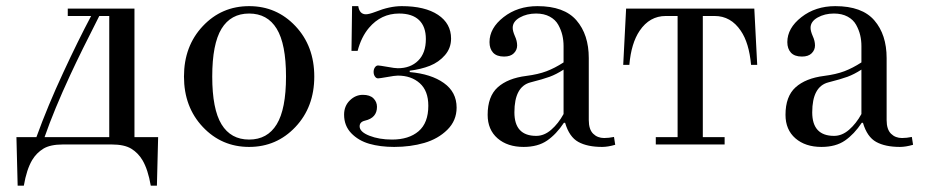

<svg xmlns="http://www.w3.org/2000/svg" viewBox="-20 -459 2944 610"><path d="M32.2 -23.4H95.7Q131.8 -123 181.2 -229Q228 -330.1 269.5 -408.2H195.3V-431.6H407.2V-23.4H482.4L478.5 130.9H459Q450.2 79.6 432.6 49.8Q418.9 26.9 397 13.4Q375 0 335 0H179.7Q139.6 0 117.7 13.4Q95.7 26.9 82 49.8Q64.5 79.6 55.7 130.9H36.1ZM121.6 -23.4H327.1V-408.2H295.4Q237.8 -295.4 203.6 -221.7Q151.9 -110.4 121.6 -23.4ZM179.7 0Z M624.3 -55.7Q564.5 -119.1 564.5 -215.8Q564.5 -312.5 624.3 -376Q684.1 -439.5 771.5 -439.5Q858.9 -439.5 918.7 -376Q978.5 -312.5 978.5 -215.8Q978.5 -119.1 918.7 -55.7Q858.9 7.8 771.5 7.8Q684.1 7.8 624.3 -55.7ZM683.8 -367.7Q654.3 -319.3 654.3 -215.8Q654.3 -112.3 683.8 -64Q713.4 -15.6 771.5 -15.6Q829.6 -15.6 859.1 -64Q888.7 -112.3 888.7 -215.8Q888.7 -319.3 859.1 -367.7Q829.6 -416 771.5 -416Q713.4 -416 683.8 -367.7Z M1073.2 -94.7Q1073.2 -122.1 1091.3 -139.9Q1109.4 -157.7 1132.8 -157.7Q1155.3 -157.7 1166.5 -146.5Q1177.7 -135.3 1177.7 -119.6Q1177.7 -84.5 1139.6 -75.7Q1122.6 -71.8 1122.6 -57.6Q1122.6 -40 1153.6 -27.8Q1184.6 -15.6 1225.6 -15.6Q1278.8 -15.6 1309.8 -42Q1340.8 -68.4 1340.8 -123Q1340.8 -170.4 1313.7 -194.6Q1286.6 -218.8 1244.1 -218.8Q1234.4 -218.8 1210.9 -214.4Q1185.5 -210 1181.2 -210Q1175.3 -210 1171.1 -216.1Q1167 -222.2 1167 -230.5Q1167 -238.8 1171.1 -244.9Q1175.3 -251 1181.2 -251Q1185.5 -251 1210.9 -246.6Q1234.4 -242.2 1244.1 -242.2Q1284.2 -242.2 1308.6 -266.4Q1333 -290.5 1333 -335Q1333 -374.5 1311.3 -395.3Q1289.6 -416 1248 -416Q1190.9 -416 1152.3 -370.6Q1127.9 -341.8 1116.2 -297.4H1096.7L1098.6 -439.5H1118.2Q1122.1 -413.6 1142.6 -413.6Q1152.3 -413.6 1172.9 -421.4Q1217.8 -439.5 1256.3 -439.5Q1330.1 -439.5 1371.6 -411.9Q1413.1 -384.3 1413.1 -336.4Q1413.1 -306.2 1393.6 -283.7Q1374 -261.2 1345.7 -250Q1317.4 -238.8 1281.7 -234.4V-230Q1349.6 -224.1 1390.1 -195.3Q1430.7 -166.5 1430.7 -117.2Q1430.7 -75.7 1401.1 -46.6Q1371.6 -17.6 1327.9 -4.9Q1284.2 7.8 1232.4 7.8Q1188 7.8 1153.3 -2.2Q1118.7 -12.2 1095.9 -35.9Q1073.2 -59.6 1073.2 -94.7Z M1529.3 -94.2Q1529.3 -152.8 1561.3 -181.6Q1593.3 -210.4 1651.9 -217.8Q1689.9 -222.7 1716.3 -232.7Q1742.7 -242.7 1770.5 -260.7V-312.5Q1770.5 -330.6 1766.6 -347.2Q1762.7 -363.8 1753.7 -380.1Q1744.6 -396.5 1726.6 -406.2Q1708.5 -416 1683.1 -416Q1653.8 -416 1631.3 -403.3Q1608.9 -390.6 1608.9 -370.6Q1608.9 -360.4 1615.7 -344.7Q1623 -329.1 1623 -314.5Q1623 -300.3 1612.5 -289.8Q1602.1 -279.3 1581.5 -279.3Q1558.1 -279.3 1546.6 -291.7Q1535.2 -304.2 1535.2 -325.2Q1535.2 -369.6 1579.8 -404.5Q1624.5 -439.5 1687.5 -439.5Q1772.5 -439.5 1811.5 -394.3Q1850.6 -349.1 1850.6 -274.4V-77.6Q1850.6 -47.9 1864.5 -34.2Q1878.4 -20.5 1899.4 -20.5Q1914.1 -20.5 1930.7 -23.9L1934.6 1Q1911.1 7.8 1893.1 7.8Q1846.2 7.8 1817.4 -8.1Q1788.6 -23.9 1775.4 -68.8H1771.5Q1747.6 -32.7 1718.3 -12.5Q1689 7.8 1643.6 7.8Q1592.3 7.8 1560.8 -19.5Q1529.3 -46.9 1529.3 -94.2ZM1614.3 -102.1Q1614.3 -27.3 1683.6 -27.3Q1709 -27.3 1731.4 -46.9Q1753.9 -66.4 1770.5 -96.7V-237.8Q1747.1 -222.7 1726.3 -215.1Q1705.6 -207.5 1665.5 -197.3Q1614.3 -184.1 1614.3 -102.1Z M1960 -252.9 1969.2 -431.6H2376.5L2385.7 -252.9H2366.2Q2359.9 -322.8 2333.5 -361.3Q2301.8 -408.2 2250.5 -408.2H2212.9V-23.4H2282.2V0H2063.5V-23.4H2132.8V-408.2H2095.2Q2043.9 -408.2 2012.2 -361.3Q1985.4 -321.8 1979.5 -252.9Z M2475.6 -94.2Q2475.6 -152.8 2507.6 -181.6Q2539.6 -210.4 2598.1 -217.8Q2636.2 -222.7 2662.6 -232.7Q2689 -242.7 2716.8 -260.7V-312.5Q2716.8 -330.6 2712.9 -347.2Q2709 -363.8 2700 -380.1Q2690.9 -396.5 2672.9 -406.2Q2654.8 -416 2629.4 -416Q2600.1 -416 2577.6 -403.3Q2555.2 -390.6 2555.2 -370.6Q2555.2 -360.4 2562 -344.7Q2569.3 -329.1 2569.3 -314.5Q2569.3 -300.3 2558.8 -289.8Q2548.3 -279.3 2527.8 -279.3Q2504.4 -279.3 2492.9 -291.7Q2481.4 -304.2 2481.4 -325.2Q2481.4 -369.6 2526.1 -404.5Q2570.8 -439.5 2633.8 -439.5Q2718.8 -439.5 2757.8 -394.3Q2796.9 -349.1 2796.9 -274.4V-77.6Q2796.9 -47.9 2810.8 -34.2Q2824.7 -20.5 2845.7 -20.5Q2860.4 -20.5 2877 -23.9L2880.9 1Q2857.4 7.8 2839.4 7.8Q2792.5 7.8 2763.7 -8.1Q2734.9 -23.9 2721.7 -68.8H2717.8Q2693.8 -32.7 2664.6 -12.5Q2635.3 7.8 2589.8 7.8Q2538.6 7.8 2507.1 -19.5Q2475.6 -46.9 2475.6 -94.2ZM2560.5 -102.1Q2560.5 -27.3 2629.9 -27.3Q2655.3 -27.3 2677.7 -46.9Q2700.2 -66.4 2716.8 -96.7V-237.8Q2693.4 -222.7 2672.6 -215.1Q2651.9 -207.5 2611.8 -197.3Q2560.5 -184.1 2560.5 -102.1Z"/></svg>

Font: Theano Didot
Style: Regular
Weight: 400
Designer: Alexey Kryukov
Version: Version 2.0